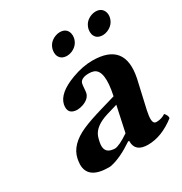

<svg xmlns="http://www.w3.org/2000/svg" viewBox="-152 -741 819 864"><g transform="rotate(-30 257.0 -309.0)"><path d="M397.9 -573.2Q405.8 -609.9 441.4 -623.5Q453.1 -627.9 464.4 -627.9Q497.1 -627.9 506.8 -599.1Q510.3 -586.4 507.8 -573.2Q500.5 -538.6 465.3 -523.9Q453.1 -519 441.4 -519Q407.2 -519 398.4 -548.3Q395.5 -560.5 397.9 -573.2ZM211.9 -573.2Q219.2 -608.9 254.4 -623Q266.6 -627.9 278.3 -627.9Q313 -627.9 321.3 -597.7Q324.2 -585.4 321.8 -573.2Q314.5 -538.6 279.8 -523.9Q267.1 -519 255.4 -519Q221.7 -519 212.4 -548.3Q209.5 -560.5 211.9 -573.2ZM305.7 -48.3 299.3 -47.9Q232.9 -2.9 181.2 8.3Q172.4 10.3 167 9.8Q60.1 9.8 60.5 -65.9Q61 -80.1 64 -95.2Q77.6 -160.2 162.6 -197.8Q199.7 -214.4 272.9 -235.8L344.7 -256.8Q371.6 -382.3 323.2 -398.4Q313.5 -401.9 298.3 -401.9Q259.3 -401.4 251.5 -379.4Q249.5 -373.5 247.1 -339.8Q246.6 -335 246.1 -332Q240.2 -304.7 204.6 -291.5Q189 -286.1 173.8 -285.6Q123.5 -287.1 132.8 -336.4Q144 -389.2 234.9 -422.9Q291.5 -443.8 341.3 -443.8Q511.2 -443.8 476.1 -273.4Q475.6 -271.5 475.6 -271L442.9 -127Q430.2 -68.4 447.3 -61.5Q451.7 -60.1 456.5 -60.1Q481 -60.5 502 -74.2Q516.1 -58.1 513.7 -45.9Q441.9 9.8 371.1 9.8Q305.2 9.8 305.2 -44.9Q305.7 -46.9 305.7 -48.3ZM336.4 -217.8 280.8 -201.2Q211.4 -180.2 194.8 -137.2Q190.9 -126.5 187.5 -109.9Q176.3 -56.2 222.7 -50.8Q227.5 -50.3 232.4 -49.8Q256.3 -50.8 308.1 -85.9Z"/></g></svg>

Font: Linux Libertine Slanted O
Style: Bold Slanted
Weight: 700
Designer: Philipp H. Poll
Foundry: Philipp H. Poll
Version: Version 5.0.0